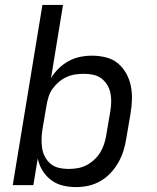

<svg xmlns="http://www.w3.org/2000/svg" viewBox="-20 -755 640 783"><path d="M290 8Q262 8 235.5 1.5Q209 -5 188 -21Q167 -37 153 -60Q139 -83 134 -109L116 0H32L153 -735H237L188 -436Q200 -457 219 -475.5Q238 -494 260 -506Q282 -518 306.5 -523Q331 -528 355 -528Q384 -528 412 -521Q440 -514 460.5 -497Q481 -480 494.5 -456Q508 -432 513.5 -404.5Q519 -377 518 -348Q517 -319 512 -290L495 -190Q491 -165 483.5 -140.5Q476 -116 463 -93Q450 -70 431.5 -50Q413 -30 389.5 -16.5Q366 -3 340.5 2.5Q315 8 290 8ZM259 -66Q277 -66 295.5 -69Q314 -72 331 -80.5Q348 -89 363 -102.5Q378 -116 388 -132Q398 -148 404 -166Q410 -184 413 -202L430 -302Q433 -321 433.5 -340Q434 -359 430 -377Q426 -395 416.5 -410Q407 -425 393 -435.5Q379 -446 360.5 -450Q342 -454 323 -454Q306 -454 288 -451.5Q270 -449 253 -441.5Q236 -434 221.5 -422Q207 -410 195.5 -394.5Q184 -379 178.5 -361.5Q173 -344 170 -327L153 -227Q150 -207 149.5 -187.5Q149 -168 152 -149.5Q155 -131 164 -114.5Q173 -98 187 -86.5Q201 -75 220 -70.5Q239 -66 259 -66Z"/></svg>

Font: Iosevka Aile Oblique
Style: Regular
Weight: 400
Italic angle: -9°
Designer: Belleve Invis
Foundry: Belleve Invis
Version: Version 31.1.0; ttfautohint (v1.8.4)